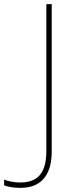

<svg xmlns="http://www.w3.org/2000/svg" viewBox="-118 -785 369 928"><path d="M-19 123C93 123 132 46 132 -53V-765H106V-56C106 35 77 97 -19 97C-50 97 -80 91 -98 83V111C-81 117 -56 123 -19 123Z"/></svg>

Font: Noto Sans Tamil UI Thin
Style: Regular
Weight: 100
Designer: Jelle Bosma - Monotype Design Team
Foundry: Monotype Imaging Inc.
Version: Version 2.004